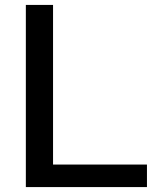

<svg xmlns="http://www.w3.org/2000/svg" viewBox="-20 -760 624 780"><path d="M85 0V-740H195.5V-91.5H577V0Z"/></svg>

Font: Encode Sans SemiExpanded SemiExpanded Medium
Style: Regular
Weight: 500
Width: 6
Designer: Multiple Designers
Foundry: Impallari Type
Version: Version 3.000; ttfautohint (v1.8.3) -l 8 -r 50 -G 200 -x 14 